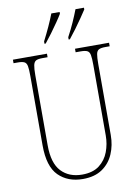

<svg xmlns="http://www.w3.org/2000/svg" viewBox="-101 -996 769 1072"><g transform="rotate(-10 284.0 -460.5)"><path d="M281 10Q196 10 143.5 -42Q91 -94 91 -214V-608Q91 -646 87.5 -664Q84 -682 72 -688Q60 -694 35 -694H11V-714H204V-694H175Q150 -694 138.5 -688Q127 -682 123 -663.5Q119 -645 119 -606V-210Q119 -108 163 -61.5Q207 -15 281 -15Q342 -15 378.5 -43Q415 -71 431.5 -115Q448 -159 448 -207V-607Q448 -645 444.5 -663.5Q441 -682 429 -688Q417 -694 392 -694H363V-714H556V-694H532Q507 -694 495 -688Q483 -682 479.5 -663.5Q476 -645 476 -607V-205Q476 -147 455 -98Q434 -49 391 -19.5Q348 10 281 10ZM337 -784Q358 -823 374.5 -860Q391 -897 404 -931H452V-921Q441 -904 422.5 -877Q404 -850 383 -821.5Q362 -793 344 -771H337ZM200 -784Q220 -823 237 -860Q254 -897 267 -931H314V-921Q304 -904 285.5 -877Q267 -850 246 -821.5Q225 -793 207 -771H200Z"/></g></svg>

Font: Noto Serif Ethiopic Condensed Thin
Style: Regular
Weight: 100
Width: 3
Designer: Monotype Design Team
Foundry: Monotype Imaging Inc.
Version: Version 2.102; ttfautohint (v1.8.4.7-5d5b)